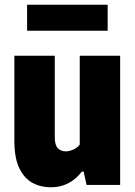

<svg xmlns="http://www.w3.org/2000/svg" viewBox="-20 -785 574 815"><path d="M196 10Q152.5 10 117.5 -9Q82.5 -28 61.8 -71.5Q41 -115 41 -187.5V-548.5H212.5V-203Q212.5 -168.5 225.8 -155.5Q239 -142.5 259 -142.5Q273 -142.5 290.5 -149.8Q308 -157 318.5 -171.5V-548.5H490V0H347.5L335 -56.5H327.5Q276 10 196 10ZM95 -654.5V-765H437V-654.5Z"/></svg>

Font: Encode Sans Condensed Condensed ExtraBold
Style: Regular
Weight: 800
Width: 3
Designer: Multiple Designers
Foundry: Impallari Type
Version: Version 3.000; ttfautohint (v1.8.3) -l 8 -r 50 -G 200 -x 14 